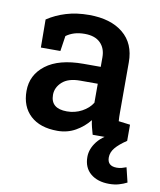

<svg xmlns="http://www.w3.org/2000/svg" viewBox="-84 -605 733 880"><g transform="rotate(10 283.0 -164.5)"><path d="M207.5 10.3Q127 10.3 82 -31.2Q37.1 -72.8 37.1 -145.5Q37.1 -220.2 97.9 -266.6Q158.7 -313 272.5 -313H353V-357.4Q353 -399.4 327.9 -424.3Q302.7 -449.2 254.9 -449.2Q227.5 -449.2 206.5 -442.6Q185.5 -436 168.9 -423.8L158.2 -352.5H67.4L66.4 -482.9Q105 -508.8 153.1 -523.4Q201.2 -538.1 259.8 -538.1Q360.4 -538.1 418.2 -490.7Q476.1 -443.4 476.1 -356V-123Q476.1 -112.3 476.3 -102.3Q476.6 -92.3 477.5 -82L531.2 -75.2V0H370.6Q365.7 -17.1 361.6 -33.2Q357.4 -49.3 355.5 -65.4Q329.1 -32.2 291.5 -11Q253.9 10.3 207.5 10.3ZM235.4 -85Q272.9 -85 304.9 -102.3Q336.9 -119.6 353 -146V-234.4H271Q215.8 -234.4 187.7 -208.7Q159.7 -183.1 159.7 -148.9Q159.7 -85 235.4 -85ZM483.4 208.5Q429.7 208.5 397 181.2Q364.3 153.8 364.3 104Q364.3 66.4 391.6 31.5Q418.9 -3.4 481 -28.8L531.2 0Q496.1 23.4 478.8 44.4Q461.4 65.4 461.4 89.4Q461.4 129.4 505.4 129.4Q517.6 129.4 528.1 126.5Q538.6 123.5 549.3 119.6L565.9 188Q548.8 196.8 528.8 202.6Q508.8 208.5 483.4 208.5Z"/></g></svg>

Font: Roboto Slab Medium
Style: Regular
Weight: 500
Designer: Google
Version: Version 2.001; ttfautohint (v1.8.3)